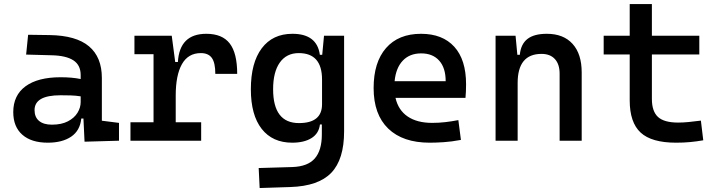

<svg xmlns="http://www.w3.org/2000/svg" viewBox="-20 -694 3556 947"><path d="M215.8 9.8Q134.8 9.8 90.1 -29.5Q45.4 -68.8 45.4 -141.1Q45.4 -224.1 106.2 -268.6Q167 -313 278.8 -313Q335.9 -313 377.9 -304.2V-323.7Q377.9 -373 341.8 -396.5Q305.7 -419.9 234.4 -421.4L108.9 -424.8L118.7 -522.5L224.6 -521Q355.5 -519 418.9 -465.6Q482.4 -412.1 482.4 -309.6V-98.6L566.9 -87.9V0L397 4.9L391.6 -109.4H380.9Q375 -49.8 331.1 -20Q287.1 9.8 215.8 9.8ZM235.8 -79.1Q283.2 -79.1 314.7 -95.5Q346.2 -111.8 362.1 -137.5Q377.9 -163.1 377.9 -190.4V-218.8Q353 -222.7 328.6 -223.4Q304.2 -224.1 278.3 -224.1Q150.4 -224.1 150.4 -150.9Q150.4 -116.2 172.6 -97.7Q194.8 -79.1 235.8 -79.1Z M623.5 0V-90.8H737.3V-426.8H643.1V-517.6H827.1L844.2 -388.2H857.4Q865.7 -527.3 997.6 -527.3Q1076.2 -527.3 1113 -479.7Q1149.9 -432.1 1149.9 -329.6H1042Q1042 -384.3 1024.9 -408.2Q1007.8 -432.1 970.7 -432.1Q908.2 -432.1 877.4 -377.7Q846.7 -323.2 846.7 -222.7V-90.8H972.2V0Z M1260.7 233.4 1255.9 134.8 1421.9 129.9Q1498 127.4 1532.7 87.4Q1567.4 47.4 1567.4 -30.3V-80.1H1558.1Q1552.7 -35.6 1516.4 -12.9Q1480 9.8 1421.4 9.8Q1324.2 9.8 1270.8 -58.3Q1217.3 -126.5 1217.3 -253.9Q1217.3 -384.3 1271 -455.8Q1324.7 -527.3 1422.4 -527.3Q1543.5 -527.3 1557.6 -423.8H1569.3L1578.1 -517.6H1677.2V-45.9Q1677.2 92.3 1614 158.2Q1550.8 224.1 1412.1 228.5ZM1327.1 -253.9Q1327.1 -86.9 1454.6 -86.9Q1568.4 -86.9 1568.4 -179.7V-301.8Q1568.4 -432.1 1453.6 -432.1Q1393.1 -432.1 1360.1 -385.5Q1327.1 -338.9 1327.1 -253.9Z M2099.6 9.8Q1966.8 9.8 1894.8 -59.8Q1822.8 -129.4 1822.8 -259.8Q1822.8 -386.7 1884 -457Q1945.3 -527.3 2056.6 -527.3Q2162.6 -527.3 2220.7 -463.4Q2278.8 -399.4 2278.8 -278.3Q2278.8 -242.7 2275.9 -211.4H1930.7Q1944.3 -150.9 1990.7 -119.4Q2037.1 -87.9 2111.3 -87.9Q2144.5 -87.9 2176.3 -91.6Q2208 -95.2 2240.7 -101.6L2253.4 -3.9Q2206.5 4.9 2168 7.3Q2129.4 9.8 2099.6 9.8ZM2057.6 -430.7Q2000.5 -430.7 1966.6 -394.8Q1932.6 -358.9 1926.3 -293.5H2178.2Q2178.2 -359.4 2146.2 -395Q2114.3 -430.7 2057.6 -430.7Z M2424.3 0V-517.6H2522.9L2531.7 -423.8H2543.9Q2548.8 -476.1 2581.3 -501.7Q2613.8 -527.3 2677.2 -527.3Q2759.3 -527.3 2804.2 -477.5Q2849.1 -427.7 2849.1 -336.9V0H2740.2V-330.6Q2740.2 -377.4 2716.8 -402.8Q2693.4 -428.2 2650.9 -428.2Q2533.2 -428.2 2533.2 -284.7V0Z M3314.9 9.8Q3193.8 9.8 3139.9 -40Q3085.9 -89.8 3085.9 -199.2V-425.3H2957.5V-517.6H3085.9V-673.8H3195.3V-517.6H3429.2V-425.3H3195.3V-206.1Q3195.3 -145 3225.3 -117.2Q3255.4 -89.4 3324.7 -89.4Q3348.1 -89.4 3375.2 -92Q3402.3 -94.7 3437 -99.1L3448.7 -2Q3415 3.9 3383.1 6.8Q3351.1 9.8 3314.9 9.8Z"/></svg>

Font: Caskaydia Cove Medium
Style: Regular
Weight: 500
Monospace: yes
Designer: Aaron Bell
Foundry: Saja Typeworks
Version: Version 4.300; ttfautohint (v1.8.3)